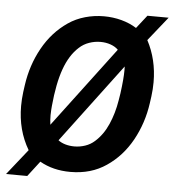

<svg xmlns="http://www.w3.org/2000/svg" viewBox="-55 -791 802 889"><g transform="rotate(5 346.5 -347.0)"><path d="M159.2 -24.9 104.5 46.4 5.9 45.9 100.6 -73.2Q47.9 -162.1 47.9 -273.9Q47.9 -305.7 52.2 -339.4L56.6 -371.1Q69.8 -465.3 114 -544.9Q158.2 -624.5 229 -672.9Q264.6 -697.3 307.1 -709.2Q349.6 -721.2 394 -721.2Q436.5 -721.2 475.8 -710.7Q515.1 -700.2 546.4 -680.2L594.2 -741.2L692.9 -740.7L603.5 -628.9Q649.4 -542.5 649.4 -437Q649.4 -404.8 645 -371.1L640.6 -339.4Q627.4 -245.1 583.3 -165.5Q539.1 -85.9 468.3 -38.1Q397.9 10.3 301.3 10.3Q220.7 10.3 159.2 -24.9ZM188.5 -269Q187.5 -252.4 187.5 -243.7Q187.5 -221.2 190.4 -199.2L471.2 -572.3Q458 -585.9 436 -593.8Q414.1 -601.6 388.7 -601.6Q361.8 -601.6 335.9 -592.5Q310.1 -583.5 290 -564.9Q248 -526.9 223.9 -459.7Q199.7 -392.6 189.9 -286.6ZM501 -372.1Q510.3 -440.9 510.3 -481.4Q510.3 -492.7 509.8 -498L234.4 -130.9Q247.6 -120.6 267.3 -114.7Q287.1 -108.9 309.6 -108.9Q335 -108.9 359.6 -117.2Q384.3 -125.5 403.3 -142.6Q440.4 -175.3 463.1 -226.8Q485.8 -278.3 495.6 -338.9Z"/></g></svg>

Font: Mardoto
Style: Bold Italic
Weight: 700
Italic angle: -12°
Designer: Christian Robertson, Vahan Hovhannisyan
Foundry: Google
Version: Version 1.000